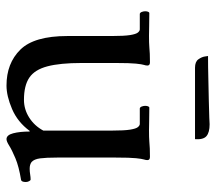

<svg xmlns="http://www.w3.org/2000/svg" viewBox="-58 -610 680 605"><g transform="rotate(90 282.5 -307.0)"><path d="M178 -223Q178 -156 188.5 -116Q199 -76 224 -59Q249 -42 294 -42Q324 -42 350 -58.5Q376 -75 391 -103V-319Q391 -358 388 -376.5Q385 -395 380 -401Q375 -407 370 -407H321Q317 -408 315 -413.5Q313 -419 313 -424Q313 -429 314.5 -433Q316 -437 319 -437Q344 -437 360.5 -436.5Q377 -436 390 -436Q413 -436 425 -437Q437 -438 447.5 -438.5Q458 -439 474 -439Q484 -439 484 -431Q484 -426 482 -420Q480 -414 478 -395Q476 -376 476 -332V-146Q476 -112 478.5 -93Q481 -74 490 -66Q498 -60 511 -60Q520 -60 529 -61.5Q538 -63 545 -63Q548 -63 550.5 -58Q553 -53 553 -48Q553 -35 547 -33Q504 -26 478 -15Q452 -4 438.5 4.5Q425 13 418 13Q405 13 399.5 -8Q394 -29 394 -60H392Q364 -22 323 -4.5Q282 13 249 13Q179 13 136 -30.5Q93 -74 93 -179V-319Q93 -358 90 -376.5Q87 -395 82 -401Q77 -407 72 -407H23Q19 -408 17 -413.5Q15 -419 15 -424Q15 -429 16.5 -433Q18 -437 21 -437Q46 -437 62.5 -436.5Q79 -436 92 -436Q115 -436 127 -437Q139 -438 149.5 -438.5Q160 -439 176 -439Q186 -439 186 -431Q186 -426 184 -420Q182 -414 180 -395Q178 -376 178 -332ZM371 -627Q397 -627 408.5 -617Q420 -607 418 -581H193Q174 -581 166.5 -591.5Q159 -602 157.5 -612Q156 -622 156 -622Q190 -622 227.5 -623Q265 -624 297.5 -624.5Q330 -625 350.5 -626Q371 -627 371 -627Z"/></g></svg>

Font: Sedan SC
Style: Regular
Weight: 400
Designer: Sebastian Salazar
Foundry: Sebastian Salazar
Version: Version 1.100; ttfautohint (v1.8.4.7-5d5b)